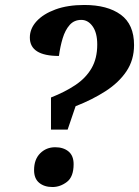

<svg xmlns="http://www.w3.org/2000/svg" viewBox="-20 -744 559 772"><path d="M185 -352Q241 -374 283 -402Q325 -430 348 -469.5Q371 -509 371 -565Q371 -612 352.5 -638Q334 -664 307 -664Q278 -664 260 -643.5Q242 -623 232 -590Q222 -557 217 -519Q100 -519 100 -593Q100 -629 127 -658.5Q154 -688 203 -706Q252 -724 319 -724Q412 -724 465.5 -685Q519 -646 519 -563Q519 -503 488.5 -457.5Q458 -412 404.5 -377.5Q351 -343 284 -317L252 -223H185ZM191 8Q158 8 137.5 -9Q117 -26 117 -60Q117 -103 141.5 -127.5Q166 -152 202 -152Q235 -152 255.5 -135Q276 -118 276 -84Q276 -33 249 -12.5Q222 8 191 8Z"/></svg>

Font: Noto Serif SemiCondensed
Style: Bold Italic
Weight: 700
Width: 4
Italic angle: -12°
Designer: Monotype Design Team
Foundry: Monotype Imaging Inc.
Version: Version 2.014